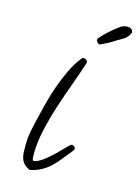

<svg xmlns="http://www.w3.org/2000/svg" viewBox="-113 -757 621 860"><g transform="rotate(15 198.0 -327.5)"><path d="M282.2 -104.5Q282.2 -99.6 279.3 -96.7Q260.7 -74.2 243.7 -52.2Q226.6 -30.3 207.5 -11.7Q188.5 6.8 165 20Q141.6 33.2 111.3 39.1Q85 27.3 75.2 8.3Q65.4 -10.7 65.4 -38.1V-73.2Q65.4 -98.6 70.8 -126Q76.2 -153.3 82 -178.7Q90.8 -216.8 102.1 -260.7Q113.3 -304.7 128.4 -348.1Q143.6 -391.6 163.1 -432.1Q182.6 -472.7 207 -502.9Q211.9 -507.8 216.8 -507.8Q222.7 -507.8 228.5 -503.4Q234.4 -499 234.4 -492.2V-490.2Q217.8 -438.5 196.8 -381.3Q175.8 -324.2 156.7 -265.1Q137.7 -206.1 124.5 -147.5Q111.3 -88.9 111.3 -34.2Q111.3 -28.3 111.8 -17.6Q112.3 -6.8 118.2 -3.9Q139.6 -7.8 163.6 -26.4Q187.5 -44.9 208.5 -65.4Q229.5 -85.9 245.1 -102.5Q260.7 -119.1 266.6 -119.1Q271.5 -119.1 276.9 -114.3Q282.2 -109.4 282.2 -104.5ZM395.5 -673.8Q386.7 -652.3 369.1 -640.6Q362.3 -635.7 355.5 -632.3Q348.6 -628.9 340.8 -624Q308.6 -602.5 269.5 -585Q263.7 -585 257.8 -591.3Q252 -597.7 252 -603.5Q252 -604.5 252.4 -605.5Q252.9 -606.4 252.9 -607.4Q270.5 -628.9 292 -647.9Q313.5 -667 335.9 -683.6Q351.6 -694.3 370.1 -694.3Q379.9 -694.3 387.2 -689.5Q394.5 -684.6 395.5 -673.8Z"/></g></svg>

Font: Calligraffitti
Style: Regular
Weight: 400
Designer: Dathan Boardman
Foundry: Open Window
Version: Version 1.001